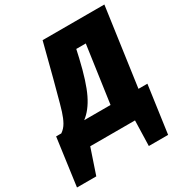

<svg xmlns="http://www.w3.org/2000/svg" viewBox="-260 -838 1090 1155"><g transform="rotate(-30 285.5 -260.5)"><path d="M556 -154H618L572 175H438L443 0H132L73 175H-61L-16 -154H20Q45 -171 60.5 -198.5Q76 -226 88 -264Q100 -302 122 -386Q124 -391 144 -468L203 -696H632ZM418 -549H352L339 -491Q305 -345 268 -269Q231 -193 179 -154H362Z"/></g></svg>

Font: FiraGO Heavy
Style: Italic
Weight: 900
Italic angle: -8°
Designer: bBox Type GmbH
Foundry: bBox Type GmbH
Version: Version 1.001